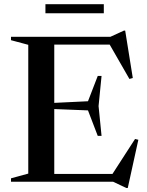

<svg xmlns="http://www.w3.org/2000/svg" viewBox="-20 -884 716 934"><path d="M474 -514.5 459.5 -368 474 -223H455.5L408 -347L180.5 -356V-380.5L408 -391.5L455.5 -514.5ZM626 -504.5 609.5 -500 505 -682 572.5 -667H165V-705H517L582.5 -735H589ZM517.5 -23 637 -208 653 -204 601.5 30.5H594.5L530 0H165V-38H582ZM33.5 0V-16.5L117.5 -39.5V-666L33.5 -688.5V-705H244V0ZM201 -819.5V-863.5H485V-819.5Z"/></svg>

Font: Newsreader 60pt Medium
Style: Regular
Weight: 500
Designer: Hugues Gentile
Foundry: Production Type
Version: Version 1.003